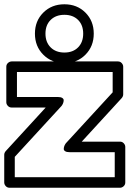

<svg xmlns="http://www.w3.org/2000/svg" viewBox="-20 -862 612 907"><path d="M0 0V-130.9Q0 -139.6 6.8 -147.9L195.8 -354H35.2Q24.4 -354 17.1 -361.8Q9.8 -369.6 9.8 -378.9V-546.9Q9.8 -557.6 17.8 -564.7Q25.9 -571.8 35.2 -571.8H537.1Q547.9 -571.8 554.9 -564Q562 -556.2 562 -546.9V-416Q562 -407.2 555.2 -398.9L366.2 -192.9H546.9Q557.6 -192.9 564.7 -185.1Q571.8 -177.2 571.8 -168V0Q571.8 10.7 564 17.8Q556.2 24.9 546.9 24.9H24.9Q14.2 24.9 7.1 17.1Q0 9.3 0 0ZM49.8 -24.9H522V-143.1H309.1Q294.9 -143.1 288.1 -147.5Q281.2 -151.9 281.2 -158Q281.2 -164.1 283.2 -170.2Q285.2 -176.3 288.1 -180.7L291 -185.1L512.2 -425.8V-522H60.1V-403.8H252.9Q267.1 -403.8 273.9 -399.4Q280.8 -395 280.8 -388.9Q280.8 -382.8 278.8 -376.7Q276.9 -370.6 273.9 -366.2L271 -361.8L49.8 -121.1ZM184.6 -603.5Q145 -643.1 145 -703.1Q145 -763.2 184.6 -802.5Q224.1 -841.8 284.2 -841.8Q344.2 -841.8 383.5 -802.5Q422.9 -763.2 422.9 -703.1Q422.9 -643.1 383.5 -603.5Q344.2 -564 284.2 -564Q224.1 -564 184.6 -603.5ZM219.2 -767.8Q194.8 -743.7 194.8 -703.1Q194.8 -662.6 219.2 -638.2Q243.7 -613.8 284.2 -613.8Q324.7 -613.8 348.9 -638.2Q373 -662.6 373 -703.1Q373 -743.7 348.9 -767.8Q324.7 -792 284.2 -792Q243.7 -792 219.2 -767.8Z"/></svg>

Font: Trueno Black Outline
Style: Regular
Weight: 900
Width: 6
Designer: Julieta Ulanovsky
Foundry: Julieta Ulanovsky
Version: Version 3.001b | FøM Fix